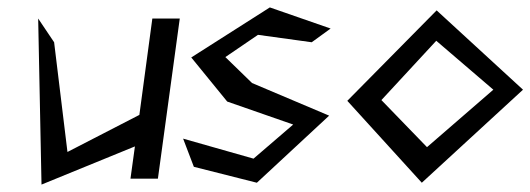

<svg xmlns="http://www.w3.org/2000/svg" viewBox="-20 -482 1431 518"><path d="M92 16 344 -87 332 0H406L465 -432H391L356 -172L162 -72L126 -368L83 -432Z M593 -208 771 -146 664 -54 474 -108 503 -32 673 11 868 -170 660 -258 588 -328 676 -388 821 -368 872 -405 708 -462 496 -327Z M1009 -212 1157 -372 1311 -240 1132 -85ZM917 -210 1118 11 1391 -240 1158 -454Z"/></svg>

Font: Stormblade
Style: Obl
Weight: 400
Designer: Mew Too
Foundry: Cannot Into Space Fonts
Version: Version 0.77